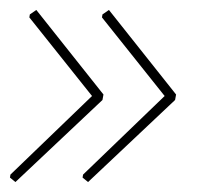

<svg xmlns="http://www.w3.org/2000/svg" viewBox="-61 -416 441 386"><path d="M293 -226 291 -215 116 -50 105 -59 106 -65 270 -223 144 -381 145 -387 158 -396ZM147 -226 145 -215 -30 -50 -41 -59 -40 -65 124 -223 -2 -381 -1 -387 12 -396Z"/></svg>

Font: Luna Sans Thin
Style: Italic
Weight: 250
Italic angle: -7°
Designer: Juan Pablo del Peral
Foundry: Huerta Tipografica
Version: Version 2.001; ttfautohint (v1.5)